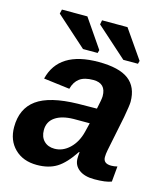

<svg xmlns="http://www.w3.org/2000/svg" viewBox="-111 -817 778 911"><g transform="rotate(15 278.0 -361.5)"><path d="M436 5Q388 5 361 -15.5Q334 -36 334 -70Q334 -83 336 -101H333Q292 -39 252.5 -14.5Q213 10 155 10Q87 10 46 -30.5Q5 -71 5 -136Q5 -227 68 -272.5Q131 -318 269 -321L362 -322Q373 -371 373 -386Q373 -449 311 -449Q267 -449 243.5 -431.5Q220 -414 211 -379L83 -395Q118 -538 313 -538Q414 -538 461 -502.5Q508 -467 508 -394Q508 -378 497 -317L462 -145Q458 -125 458 -110Q458 -78 497 -78Q512 -78 527 -82L520 -6Q493 5 436 5ZM336 -201 347 -246H268Q210 -245 177.5 -222.5Q145 -200 145 -159Q145 -125 164.5 -105.5Q184 -86 216 -86Q257 -86 290 -117.5Q323 -149 336 -201ZM495 -578H423L273 -712L277 -733H402L499 -593ZM297 -578H225L75 -712L80 -733H205L301 -593Z"/></g></svg>

Font: Libra Sans
Style: Bold Italic
Weight: 700
Italic angle: -12°
Foundry: Context Ltd
Version: Version 1.002